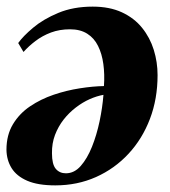

<svg xmlns="http://www.w3.org/2000/svg" viewBox="-24 -544 513 580"><path d="M31 -414Q45.5 -434.5 76 -460.2Q106.5 -486 152 -505Q197.5 -524 256 -524Q307 -524 344.2 -506.8Q381.5 -489.5 405.2 -460Q429 -430.5 440.5 -393.5Q452 -356.5 452 -317Q452 -245.5 429 -185Q406 -124.5 364.2 -79.5Q322.5 -34.5 266 -9.2Q209.5 16 143 16Q90.5 16 58.2 2Q26 -12 11 -36.2Q-4 -60.5 -4.5 -91.5Q-4.5 -136 15 -168.5Q34.5 -201 66.8 -222.8Q99 -244.5 138 -257.8Q177 -271 217 -277.2Q257 -283.5 290 -284Q292.5 -319.5 288.2 -350.5Q284 -381.5 272.2 -405.2Q260.5 -429 239.5 -442.2Q218.5 -455.5 187.5 -455.5Q156 -455.5 130 -445.8Q104 -436 83.2 -420.2Q62.5 -404.5 47 -387ZM175 -20.5Q200.5 -20.5 220 -42.8Q239.5 -65 253.8 -100.5Q268 -136 276.8 -177.5Q285.5 -219 288.5 -257.5Q268.5 -254 247 -244.5Q225.5 -235 205 -219.2Q184.5 -203.5 168.2 -182.8Q152 -162 142.2 -136.5Q132.5 -111 133 -81Q133 -47.5 144.5 -34Q156 -20.5 175 -20.5Z"/></svg>

Font: Merriweather 120pt ExtraBold
Style: Italic
Weight: 800
Italic angle: -7.8°
Version: Version 2.101